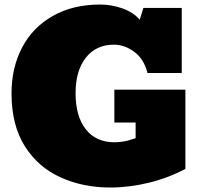

<svg xmlns="http://www.w3.org/2000/svg" viewBox="-20 -812 881 846"><path d="M464.8 14.2Q345.2 14.2 247.6 -30.3Q148.9 -74.2 89.8 -167Q30.8 -259.8 30.8 -400.9Q30.8 -513.2 77.1 -602.1Q123.5 -690.9 212.2 -741.5Q300.8 -792 420.9 -792Q471.7 -792 519.8 -774.9Q567.9 -757.8 595.7 -725.1L611.8 -776.9H780.8V-490.2H629.9Q614.7 -551.8 571.8 -583.5Q528.8 -615.2 481.9 -615.2Q403.8 -615.2 358.4 -558.1Q313 -501 313 -400.9Q313 -299.8 357.9 -242.4Q402.8 -185.1 484.9 -185.1Q504.4 -185.1 526.9 -189Q543.5 -191.9 558.1 -197Q572.8 -202.1 577.6 -203.1V-272H483.9V-417H796.9V-67.9Q721.7 -27.8 635.7 -6.8Q549.8 14.2 464.8 14.2Z"/></svg>

Font: Moul
Style: Regular
Weight: 400
Designer: Danh Hong
Version: Version 8.002; ttfautohint (v1.8.3)